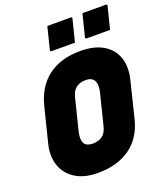

<svg xmlns="http://www.w3.org/2000/svg" viewBox="-168 -1045 1009 1177"><g transform="rotate(-20 336.0 -456.5)"><path d="M418 -720Q509 -720 567 -685.5Q625 -651 646 -589Q667 -527 646 -444L589 -213Q560 -97 476 -38.5Q392 20 267 20Q179 20 121.5 -16Q64 -52 42.5 -113.5Q21 -175 40 -253L96 -477Q126 -597 208.5 -658.5Q291 -720 418 -720ZM242 -264Q234 -230 236.5 -208.5Q239 -187 249 -176Q265 -160 299 -160Q336 -160 360.5 -178Q385 -196 395 -236L446 -440Q460 -499 436 -525Q428 -533 417 -537Q406 -541 389 -541Q312 -541 293 -468ZM282 -933H434Q445 -933 442 -922L406 -779H254Q243 -779 246 -790ZM511 -933H663Q674 -933 671 -922L635 -779H483Q472 -779 475 -790Z"/></g></svg>

Font: Recursive Sn Lnr St Blk
Style: Italic
Weight: 900
Italic angle: -15°
Version: Version 1.079;hotconv 1.0.112;makeotfexe 2.5.65598; ttfautoh